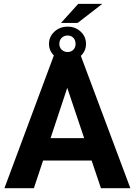

<svg xmlns="http://www.w3.org/2000/svg" viewBox="-20 -996 713 1016"><path d="M3.4 0ZM464.8 -146.5H208L159.2 0H3.4L268.1 -710.9H403.8L669.9 0H514.2ZM247.6 -265.1H425.3L335.9 -531.2ZM394 -975.6H521.5L390.6 -874.5H302.7ZM239.3 -763.7Q239.3 -801.8 267.8 -828.4Q296.4 -855 337.9 -855Q378.9 -855 407 -828.6Q435.1 -802.2 435.1 -763.7Q435.1 -726.1 407.7 -700.2Q380.4 -674.3 337.9 -674.3Q294.9 -674.3 267.1 -700.4Q239.3 -726.6 239.3 -763.7ZM293.9 -763.7Q293.9 -745.1 306.6 -732.9Q319.3 -720.7 337.9 -720.7Q356.4 -720.7 368.2 -732.9Q379.9 -745.1 379.9 -763.7Q379.9 -783.7 368.2 -795.9Q356.4 -808.1 337.9 -808.1Q319.3 -808.1 306.6 -795.9Q293.9 -783.7 293.9 -763.7Z"/></svg>

Font: Roboto
Style: Bold
Weight: 700
Designer: Google
Version: Version 2.134; 2016; ttfautohint (v1.6)